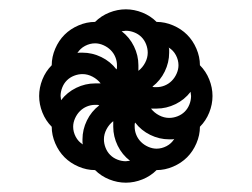

<svg xmlns="http://www.w3.org/2000/svg" viewBox="-20 -546 540 412"><path d="M250 -200Q252 -200 254 -200.5Q256 -201 259 -201Q242 -214 232.5 -233.5Q223 -253 223 -274V-286Q214 -279 208.5 -268.5Q203 -258 203 -247Q203 -238 206.5 -229Q210 -220 216.5 -213.5Q223 -207 232 -203.5Q241 -200 250 -200ZM230 -397Q231 -399 231 -401.5Q231 -404 231 -406Q231 -415 227.5 -423.5Q224 -432 217.5 -438.5Q211 -445 202 -449Q193 -453 184 -453Q173 -453 162.5 -447.5Q152 -442 146 -432Q148 -433 151 -433Q154 -433 157 -433Q178 -433 197.5 -423.5Q217 -414 230 -397ZM277 -394Q286 -401 291.5 -411.5Q297 -422 297 -433Q297 -442 293.5 -451Q290 -460 283.5 -466.5Q277 -473 268 -476.5Q259 -480 250 -480Q248 -480 246 -479.5Q244 -479 241 -479Q258 -466 267.5 -446.5Q277 -427 277 -406ZM343 -293Q352 -293 361 -296.5Q370 -300 376.5 -306.5Q383 -313 386.5 -322Q390 -331 390 -340Q390 -342 389.5 -344Q389 -346 389 -349Q376 -332 356.5 -322.5Q337 -313 316 -313H304Q311 -304 321.5 -298.5Q332 -293 343 -293ZM111 -331Q124 -348 143.5 -357.5Q163 -367 184 -367H196Q189 -376 178.5 -381.5Q168 -387 157 -387Q148 -387 139 -383.5Q130 -380 123.5 -373.5Q117 -367 113.5 -358Q110 -349 110 -340Q110 -338 110.5 -336Q111 -334 111 -331ZM158 -236Q157 -238 157 -241Q157 -244 157 -247Q157 -268 166.5 -287.5Q176 -307 193 -320Q191 -321 188.5 -321Q186 -321 184 -321Q175 -321 166.5 -317.5Q158 -314 151.5 -307.5Q145 -301 141 -292Q137 -283 137 -274Q137 -263 142.5 -252.5Q148 -242 158 -236ZM316 -227Q327 -227 337.5 -232.5Q348 -238 354 -248Q352 -247 349 -247Q346 -247 343 -247Q322 -247 302.5 -256.5Q283 -266 270 -283Q269 -281 269 -278.5Q269 -276 269 -274Q269 -265 272.5 -256.5Q276 -248 282.5 -241.5Q289 -235 298 -231Q307 -227 316 -227ZM316 -359Q325 -359 333.5 -362.5Q342 -366 348.5 -372.5Q355 -379 359 -388Q363 -397 363 -406Q363 -417 357.5 -427.5Q352 -438 342 -444Q343 -442 343 -439Q343 -436 343 -433Q343 -412 333.5 -392.5Q324 -373 307 -360Q309 -359 311.5 -359Q314 -359 316 -359ZM250 -154Q232 -154 214.5 -161Q197 -168 184 -181Q166 -181 148.5 -188.5Q131 -196 118.5 -208.5Q106 -221 98.5 -238.5Q91 -256 91 -274Q78 -287 71 -304.5Q64 -322 64 -340Q64 -358 71 -375.5Q78 -393 91 -406Q91 -424 98.5 -441.5Q106 -459 118.5 -471.5Q131 -484 148.5 -491.5Q166 -499 184 -499Q197 -512 214.5 -519Q232 -526 250 -526Q268 -526 285.5 -519Q303 -512 316 -499Q334 -499 351.5 -491.5Q369 -484 381.5 -471.5Q394 -459 401.5 -441.5Q409 -424 409 -406Q422 -393 429 -375.5Q436 -358 436 -340Q436 -322 429 -304.5Q422 -287 409 -274Q409 -256 401.5 -238.5Q394 -221 381.5 -208.5Q369 -196 351.5 -188.5Q334 -181 316 -181Q303 -168 285.5 -161Q268 -154 250 -154Z"/></svg>

Font: Iosevka Term Curly
Style: Regular
Weight: 400
Designer: Belleve Invis
Foundry: Belleve Invis
Version: Version 32.3.0